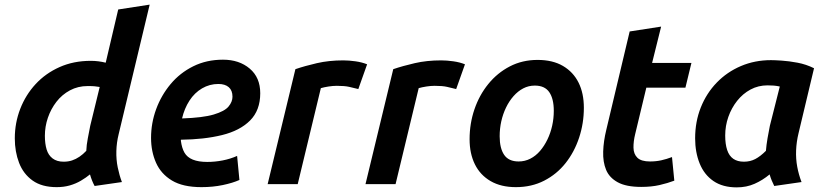

<svg xmlns="http://www.w3.org/2000/svg" viewBox="-20 -796 3565 830"><path d="M225 13Q161 13 121 -15.5Q81 -44 62.5 -92Q44 -140 44 -198Q44 -265 67.5 -325.5Q91 -386 134 -432.5Q177 -479 237.5 -506Q298 -533 372 -533Q389 -533 405 -531Q421 -529 437 -525L491 -755L627 -776L493 -216Q484 -180 483 -143Q482 -106 489 -72Q496 -38 507 -9L389 8Q383 -3 378 -15.5Q373 -28 369 -42Q352 -28 330 -15Q308 -2 282 5.5Q256 13 225 13ZM255 -97Q275 -97 291.5 -102.5Q308 -108 323.5 -118.5Q339 -129 353 -144Q354 -169 359.5 -197.5Q365 -226 370 -252L411 -420Q398 -422 389 -423Q380 -424 359 -424Q317 -424 282.5 -405.5Q248 -387 224 -356Q200 -325 187 -287Q174 -249 174 -209Q174 -175 181.5 -150Q189 -125 207.5 -111Q226 -97 255 -97Z M851 13Q771 13 723.5 -15.5Q676 -44 654.5 -92.5Q633 -141 633 -200Q633 -264 655 -324Q677 -384 717.5 -432.5Q758 -481 815.5 -509.5Q873 -538 944 -538Q1014 -538 1059.5 -499.5Q1105 -461 1105 -393Q1105 -319 1061 -275Q1017 -231 939.5 -212Q862 -193 762 -192Q762 -191 762 -189.5Q762 -188 762 -187Q766 -156 777.5 -136Q789 -116 813.5 -106Q838 -96 876 -96Q909 -96 942.5 -102.5Q976 -109 1005 -122L1015 -18Q986 -5 943 4Q900 13 851 13ZM767 -284Q857 -287 904 -301Q951 -315 968 -335.5Q985 -356 985 -378Q985 -405 969 -419Q953 -433 924 -433Q886 -433 853.5 -414Q821 -395 799 -361Q777 -327 767 -284Z M1137 0 1257 -497Q1298 -511 1350 -523Q1402 -535 1464 -535Q1488 -535 1516.5 -531Q1545 -527 1567 -518L1529 -411Q1509 -416 1489.5 -420.5Q1470 -425 1436 -425Q1419 -425 1400 -422Q1381 -419 1367 -415L1267 0Z M1560 0 1680 -497Q1721 -511 1773 -523Q1825 -535 1887 -535Q1911 -535 1939.5 -531Q1968 -527 1990 -518L1952 -411Q1932 -416 1912.5 -420.5Q1893 -425 1859 -425Q1842 -425 1823 -422Q1804 -419 1790 -415L1690 0Z M2210 13Q2146 13 2101 -13Q2056 -39 2033 -85.5Q2010 -132 2010 -194Q2010 -262 2031 -323.5Q2052 -385 2091 -433Q2130 -481 2184 -509Q2238 -537 2304 -537Q2369 -537 2413.5 -511Q2458 -485 2481 -439Q2504 -393 2504 -330Q2504 -263 2483.5 -201Q2463 -139 2425 -91Q2387 -43 2332.5 -15Q2278 13 2210 13ZM2222 -98Q2249 -98 2272.5 -110Q2296 -122 2314.5 -143.5Q2333 -165 2346.5 -193Q2360 -221 2367 -252.5Q2374 -284 2374 -317Q2374 -369 2354.5 -397.5Q2335 -426 2292 -426Q2265 -426 2242 -414Q2219 -402 2200 -380.5Q2181 -359 2167.5 -331Q2154 -303 2147 -271.5Q2140 -240 2140 -207Q2140 -155 2159.5 -126.5Q2179 -98 2222 -98Z M2752 12Q2687 12 2650.5 -8Q2614 -28 2600 -62Q2586 -96 2587.5 -141Q2589 -186 2601 -235L2702 -660L2838 -681L2799 -524H2969L2943 -417H2774L2726 -217Q2718 -185 2718.5 -157.5Q2719 -130 2735.5 -114Q2752 -98 2790 -98Q2816 -98 2838.5 -103Q2861 -108 2885 -117L2895 -15Q2866 -4 2831 4Q2796 12 2752 12Z M3165 14Q3104 14 3064 -13.5Q3024 -41 3004.5 -89.5Q2985 -138 2985 -198Q2985 -270 3009.5 -331.5Q3034 -393 3078.5 -439Q3123 -485 3183 -510.5Q3243 -536 3313 -536Q3328 -536 3359 -534Q3390 -532 3427.5 -525Q3465 -518 3499 -501L3432 -220Q3423 -183 3421.5 -146Q3420 -109 3426.5 -74.5Q3433 -40 3445 -9L3327 8Q3321 -4 3316 -16Q3311 -28 3307 -42Q3277 -17 3242 -1.5Q3207 14 3165 14ZM3196 -97Q3223 -97 3245 -108.5Q3267 -120 3291 -144Q3293 -169 3298 -198.5Q3303 -228 3308 -252L3351 -422Q3337 -425 3325 -426Q3313 -427 3298 -427Q3258 -427 3224.5 -409Q3191 -391 3166.5 -360Q3142 -329 3128.5 -290.5Q3115 -252 3115 -210Q3115 -173 3123.5 -147.5Q3132 -122 3150 -109.5Q3168 -97 3196 -97Z"/></svg>

Font: Ubuntu Sans
Style: Bold Italic
Weight: 700
Italic angle: -13.5°
Designer: Dalton Maag Ltd
Foundry: Dalton Maag Ltd
Version: Version 1.006